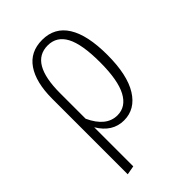

<svg xmlns="http://www.w3.org/2000/svg" viewBox="-220 -618 907 907"><g transform="rotate(-45 233.5 -164.5)"><path d="M409 -264Q409 -130 365 -59.5Q321 11 246 11Q169 11 123 -66V195L78 203V-301Q78 -411 119.5 -471.5Q161 -532 241 -532Q324 -532 366.5 -464Q409 -396 409 -264ZM360 -264Q360 -384 330.5 -439.5Q301 -495 241 -495Q123 -495 123 -294V-123Q167 -28 241 -28Q298 -28 329 -86Q360 -144 360 -264Z"/></g></svg>

Font: Fira Sans Extra Condensed ExtraLight
Style: Regular
Weight: 275
Width: 1
Designer: Carrois Corporate & Edenspiekermann AG
Foundry: Carrois Corporate GbR & Edenspiekermann AG
Version: Version 4.203